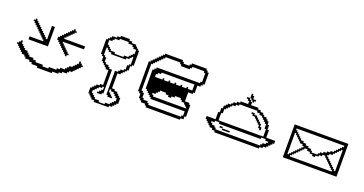

<svg xmlns="http://www.w3.org/2000/svg" viewBox="-57 -2678 8185 4322"><g transform="rotate(20 4035.5 -517.5)"><path d="M607.1 -71.4V-35.7H750V0H1107.1V-35.7H1250V-71.4H1321.4V-107.1H1428.6V-142.9H1464.3V-178.6H1535.7V-214.3H1571.4V-250H1607.1V-285.7H1642.9V-321.4H1678.6V-357.1H1714.3V-392.9H1678.6V-428.6H1642.9V-464.3H1607.1V-392.9H1571.4V-357.1H1535.7V-321.4H1500V-285.7H1428.6V-250H1392.9V-214.3H1357.1V-178.6H1250V-142.9H1178.6V-107.1H1000V-71.4H857.1V-107.1H678.6V-142.9H607.1V-178.6H500V-214.3H464.3V-250H428.6V-285.7H357.1V-321.4H321.4V-357.1H285.7V-392.9H250V-464.3H214.3V-428.6H178.6V-392.9H142.9V-357.1H178.6V-321.4H214.3V-285.7H250V-250H285.7V-214.3H321.4V-178.6H392.9V-142.9H428.6V-107.1H535.7V-71.4ZM357.1 -607.1V-535.7H821.4V-1000H750V-678.6H714.3V-714.3H678.6V-750H642.9V-785.7H607.1V-821.4H571.4V-857.1H535.7V-892.9H500V-928.6H464.3V-964.3H428.6V-1000H392.9V-1035.7H357.1V-1000H321.4V-964.3H357.1V-928.6H392.9V-892.9H428.6V-857.1H464.3V-821.4H500V-785.7H535.7V-750H571.4V-714.3H607.1V-678.6H642.9V-642.9H678.6V-607.1ZM964.3 -821.4V-750H1000V-714.3H1035.7V-678.6H1071.4V-642.9H1107.1V-607.1H1142.9V-571.4H1178.6V-535.7H1214.3V-500H1250V-464.3H1285.7V-500H1321.4V-535.7H1285.7V-571.4H1250V-607.1H1214.3V-642.9H1178.6V-678.6H1142.9V-714.3H1107.1V-750H1607.1V-821.4H1107.1V-857.1H1142.9V-892.9H1178.6V-928.6H1214.3V-964.3H1250V-1000H1285.7V-1035.7H1321.4V-1071.4H1285.7V-1107.1H1250V-1071.4H1214.3V-1035.7H1178.6V-1000H1142.9V-964.3H1107.1V-928.6H1071.4V-892.9H1035.7V-857.1H1000V-821.4Z M2214.3 214.3V178.6H2178.6V142.9H2142.9V107.1H2107.1V35.7H2142.9V0H2178.6V-35.7H2214.3V-71.4H2285.7V-107.1H2321.4V-35.7H2285.7V0H2250V35.7H2214.3V71.4H2321.4V35.7H2357.1V-535.7H2285.7V-571.4H2250V-607.1H2178.6V-642.9H2142.9V-750H2107.1V-785.7H2071.4V-964.3H2107.1V-928.6H2142.9V-892.9H2214.3V-857.1H2571.4V-892.9H2642.9V-928.6H2678.6V-964.3H2714.3V-785.7H2678.6V-750H2642.9V-642.9H2607.1V-607.1H2535.7V-571.4H2500V-535.7H2428.6V35.7H2464.3V71.4H2571.4V35.7H2535.7V0H2500V-35.7H2464.3V-107.1H2500V-71.4H2571.4V-35.7H2607.1V0H2642.9V35.7H2678.6V107.1H2642.9V142.9H2607.1V178.6H2571.4V214.3H2464.3V250H2321.4V214.3ZM2214.3 -107.1H2142.9V-71.4H2107.1V-35.7H2071.4V0H2035.7V142.9H2071.4V178.6H2107.1V214.3H2142.9V250H2214.3V285.7H2571.4V250H2642.9V214.3H2678.6V178.6H2714.3V142.9H2750V0H2714.3V-35.7H2678.6V-71.4H2642.9V-107.1H2571.4V-142.9H2500V-500H2571.4V-535.7H2607.1V-571.4H2642.9V-607.1H2678.6V-642.9H2714.3V-750H2750V-785.7H2785.7V-1142.9H2750V-1178.6H2714.3V-1214.3H2678.6V-1250H2571.4V-1285.7H2500V-1321.4H2285.7V-1285.7H2214.3V-1250H2107.1V-1214.3H2071.4V-1178.6H2035.7V-1142.9H2000V-785.7H2035.7V-750H2071.4V-642.9H2107.1V-607.1H2142.9V-571.4H2178.6V-535.7H2214.3V-500H2285.7V-142.9H2214.3ZM2714.3 -1035.7H2678.6V-1000H2642.9V-964.3H2607.1V-928.6H2500V-892.9H2285.7V-928.6H2178.6V-964.3H2142.9V-1000H2107.1V-1035.7H2071.4V-1142.9H2142.9V-1178.6H2178.6V-1214.3H2285.7V-1250H2500V-1214.3H2607.1V-1178.6H2642.9V-1142.9H2714.3Z M4178.6 -71.4H3392.9V-107.1H3357.1V-142.9H3250V-178.6H3214.3V-285.7H3178.6V-321.4H3142.9V-964.3H3178.6V-1000H3214.3V-1035.7H3250V-1071.4H3285.7V-1107.1H3321.4V-1142.9H3357.1V-1178.6H3392.9V-1214.3H3750V-1178.6H3785.7V-1142.9H4000V-1178.6H4035.7V-1214.3H4321.4V-1178.6H4357.1V-964.3H4321.4V-928.6H3285.7V-892.9H3250V-857.1H3214.3V-392.9H3250V-357.1H3285.7V-321.4H3321.4V-285.7H3357.1V-250H3392.9V-214.3H4214.3V-107.1H4178.6ZM3357.1 -35.7V0H4178.6V-35.7H4250V-107.1H4285.7V-392.9H4250V-428.6H4142.9V-642.9H4250V-678.6H4285.7V-857.1H4357.1V-892.9H4392.9V-928.6H4428.6V-1214.3H4392.9V-1250H4357.1V-1285.7H4000V-1250H3964.3V-1214.3H3821.4V-1250H3785.7V-1285.7H3357.1V-1250H3321.4V-1214.3H3285.7V-1178.6H3250V-1142.9H3214.3V-1107.1H3178.6V-1071.4H3142.9V-1035.7H3107.1V-1000H3071.4V-285.7H3107.1V-250H3142.9V-142.9H3178.6V-107.1H3214.3V-71.4H3321.4V-35.7ZM3500 -714.3H3321.4V-785.7H3357.1V-821.4H3428.6V-857.1H4214.3V-714.3H4107.1V-750H4071.4V-714.3H3964.3V-750H3928.6V-714.3H3821.4V-750H3785.7V-714.3H3678.6V-750H3642.9V-714.3H3535.7V-750H3500ZM3428.6 -285.7V-321.4H3392.9V-357.1H3464.3V-392.9H3500V-428.6H3535.7V-464.3H3678.6V-428.6H3750V-392.9H3821.4V-428.6H3892.9V-464.3H4035.7V-428.6H4071.4V-392.9H4142.9V-357.1H4178.6V-321.4H4214.3V-285.7Z M6071.4 -71.4H5000V-107.1H4964.3V-142.9H4892.9V-178.6H4857.1V-214.3H4928.6V-250H5035.7V-214.3H6035.7V-250H6142.9V-214.3H6214.3V-178.6H6178.6V-142.9H6107.1V-107.1H6071.4ZM4857.1 -107.1V-71.4H4928.6V-35.7H5000V0H6071.4V-35.7H6142.9V-71.4H6214.3V-107.1H6250V-142.9H6285.7V-178.6H6321.4V-214.3H6357.1V-285.7H6142.9V-464.3H6107.1V-571.4H6071.4V-642.9H6035.7V-678.6H6000V-714.3H5928.6V-750H5892.9V-785.7H5821.4V-821.4H5750V-857.1H5571.4V-928.6H5535.7V-964.3H5500V-1000H5428.6V-964.3H5464.3V-928.6H5500V-857.1H5321.4V-821.4H5250V-785.7H5178.6V-750H5142.9V-714.3H5071.4V-678.6H5035.7V-642.9H5000V-571.4H4964.3V-464.3H4928.6V-285.7H4714.3V-214.3H4750V-178.6H4785.7V-142.9H4821.4V-107.1ZM5000 -285.7V-464.3H5035.7V-571.4H5071.4V-607.1H5107.1V-642.9H5142.9V-678.6H5178.6V-714.3H5250V-750H5321.4V-785.7H5750V-750H5821.4V-714.3H5892.9V-678.6H5928.6V-642.9H5964.3V-607.1H6000V-571.4H6035.7V-464.3H6071.4V-285.7ZM5142.9 -178.6H5071.4V-142.9H5142.9ZM5142.9 -142.9V-107.1H5321.4V-142.9ZM5571.4 -964.3V-928.6H5607.1V-964.3H5642.9V-1000H5571.4V-1071.4H5535.7V-1107.1H5500V-1000H5535.7V-964.3ZM5928.6 -428.6V-392.9H5964.3V-464.3H5928.6V-535.7H5892.9V-571.4H5857.1V-607.1H5821.4V-642.9H5785.7V-678.6H5714.3V-714.3H5642.9V-678.6H5678.6V-642.9H5750V-607.1H5785.7V-571.4H5821.4V-535.7H5857.1V-500H5892.9V-428.6Z M7785.7 -71.4H6785.7V-107.1H6821.4V-142.9H6857.1V-178.6H6892.9V-214.3H6928.6V-250H6964.3V-285.7H7000V-321.4H7035.7V-357.1H7107.1V-321.4H7178.6V-285.7H7250V-250H7321.4V-285.7H7392.9V-321.4H7464.3V-357.1H7535.7V-321.4H7571.4V-285.7H7607.1V-250H7642.9V-214.3H7678.6V-178.6H7714.3V-142.9H7750V-107.1H7785.7ZM6642.9 -785.7V0H7928.6V-785.7ZM6714.3 -107.1V-607.1H6750V-571.4H6785.7V-535.7H6821.4V-500H6857.1V-464.3H6892.9V-428.6H6964.3V-392.9H7000V-357.1H6964.3V-321.4H6928.6V-285.7H6892.9V-250H6857.1V-214.3H6821.4V-178.6H6785.7V-142.9H6750V-107.1ZM7785.7 -142.9V-178.6H7750V-214.3H7714.3V-250H7678.6V-285.7H7642.9V-321.4H7607.1V-357.1H7571.4V-392.9H7607.1V-428.6H7678.6V-464.3H7714.3V-500H7750V-535.7H7785.7V-571.4H7821.4V-607.1H7857.1V-107.1H7821.4V-142.9ZM7857.1 -678.6H7821.4V-642.9H7785.7V-607.1H7750V-571.4H7714.3V-535.7H7678.6V-500H7607.1V-464.3H7535.7V-428.6H7464.3V-392.9H7392.9V-357.1H7357.1V-321.4H7214.3V-357.1H7178.6V-392.9H7107.1V-428.6H7035.7V-464.3H6964.3V-500H6892.9V-535.7H6857.1V-571.4H6821.4V-607.1H6785.7V-642.9H6750V-678.6H6714.3V-714.3H7857.1Z"/></g></svg>

Font: Gossip Icons High Pixel
Style: Regular
Weight: 500
Designer: Deborah Khodanovich
Version: Version 1.001;Glyphs 3.3.1 (3343)